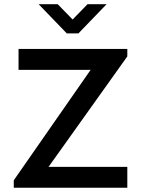

<svg xmlns="http://www.w3.org/2000/svg" viewBox="-20 -885 667 905"><path d="M44.9 0V-35.2L407.2 -555.7H67.4V-654.3H580.1V-619.1L209 -98.6H580.1V0ZM294.9 -727.5 162.1 -865.2H252L322.3 -793L392.6 -865.2H482.4L349.6 -727.5Z"/></svg>

Font: Sen Medium
Style: Regular
Weight: 500
Designer: Kosal Sen, Philatype
Foundry: Philatype
Version: Version 2.000;gftools[0.9.31]